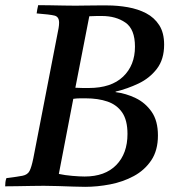

<svg xmlns="http://www.w3.org/2000/svg" viewBox="-32 -721 686 744"><path d="M298 3Q280 3 251.5 2Q223 1 193 0Q163 -1 138 -1Q120 -1 91 -0.5Q62 0 33.5 0.5Q5 1 -12 1Q-12 -6 -11 -15Q-10 -24 -7 -31Q36 -36 55.5 -40Q75 -44 82.5 -58.5Q90 -73 97 -107L189 -581Q193 -600 195 -612Q197 -624 197 -633Q197 -656 179.5 -660.5Q162 -665 110 -669Q112 -685 116 -701Q135 -701 162 -700.5Q189 -700 216 -699.5Q243 -699 261 -699Q274 -699 299.5 -699.5Q325 -700 349 -700Q373 -700 383 -700Q424 -700 463.5 -693Q503 -686 534.5 -669.5Q566 -653 585 -623.5Q604 -594 604 -548Q604 -491 576 -454.5Q548 -418 505 -397.5Q462 -377 416 -366V-364Q456 -359 493.5 -341Q531 -323 555.5 -288Q580 -253 580 -196Q580 -138 554 -99.5Q528 -61 486 -38.5Q444 -16 394.5 -6.5Q345 3 298 3ZM252 -338 196 -47Q219 -42 248 -39.5Q277 -37 296 -37Q375 -37 418.5 -81.5Q462 -126 462 -202Q462 -255 441.5 -285Q421 -315 384.5 -327.5Q348 -340 300 -340Q293 -340 279 -340Q265 -340 252 -338ZM314 -658 260 -381Q274 -380 289 -380Q304 -380 312 -380Q399 -380 445 -424Q491 -468 491 -540Q491 -608 454 -633.5Q417 -659 363 -659Q356 -659 343 -659Q330 -659 314 -658Z"/></svg>

Font: Tiro Kannada
Style: Italic
Weight: 400
Italic angle: -11°
Designer: Kannada: John Hudson & Fiona Ross, assisted by Kaja Sojewska. Latin: John Hudson with Paul Hanslow, assisted by Kaja Soj
Foundry: Tiro Typeworks Ltd.
Version: Version 1.52